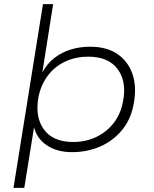

<svg xmlns="http://www.w3.org/2000/svg" viewBox="-20 -725 743 925"><path d="M45 180 187 -705H236L184 -376Q207 -419 243 -446.5Q279 -474 322.5 -487Q366 -500 414 -500Q494 -500 546 -464.5Q598 -429 619 -366Q640 -303 623 -219Q609 -147 566 -96Q523 -45 461 -18.5Q399 8 327 8Q254 8 205.5 -25Q157 -58 144 -112L97 180ZM332 -41Q392 -41 441.5 -64Q491 -87 525.5 -129.5Q560 -172 572 -233Q592 -330 547.5 -391Q503 -452 405 -452Q346 -452 296.5 -429.5Q247 -407 213 -364Q179 -321 166 -261Q147 -163 191 -102Q235 -41 332 -41Z"/></svg>

Font: Nunito Sans 7pt SemiExpanded ExtraLight
Style: Italic
Weight: 250
Width: 6
Italic angle: -9°
Designer: Vernon Adams
Foundry: Vernon Adams
Version: Version 3.101;gftools[0.9.27]